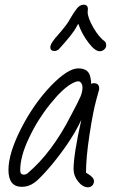

<svg xmlns="http://www.w3.org/2000/svg" viewBox="-20 -795 489 817"><path d="M293 -75Q293 -137 326 -285Q301 -231 261.5 -174.5Q222 -118 184 -75Q146 -32 128 -19Q103 0 73 0Q16 0 16 -72Q16 -142 69 -246.5Q122 -351 195 -428Q268 -504 313 -504Q359 -504 365 -464Q368 -452 368 -438Q373 -441 379 -441Q402 -441 402 -419V-415L390 -371Q376 -321 361 -223Q346 -125 346 -60L356 -54Q380 -39 380 -24Q380 -14 373 -6Q366 2 355 2Q332 2 312.5 -22.5Q293 -47 293 -75ZM99 -59Q201 -146 280 -300Q314 -364 322.5 -384Q331 -404 331 -423Q331 -433 326 -441Q321 -449 313 -449Q303 -449 287 -440Q247 -419 192.5 -351Q138 -283 103 -207Q66 -130 66 -70Q66 -52 81 -52Q92 -52 99 -59ZM313 -694Q310 -690 306 -682Q293 -654 229 -584Q220 -578 212 -578Q194 -578 194 -594Q194 -611 230 -650Q268 -694 276 -711Q293 -741 306.5 -758Q320 -775 336 -775Q354 -775 354 -756L353 -744Q353 -720 377 -678Q401 -636 428 -617Q432 -610 432 -602Q432 -592 423.5 -584.5Q415 -577 404 -577Q384 -577 356 -614Q328 -651 313 -694Z"/></svg>

Font: Bad Script
Style: Regular
Weight: 400
Italic angle: -10°
Designer: Roman Shchyukin (Gaslight Type Foundry), Cyreal (Charset Expansion)
Foundry: Gaslight
Version: Version 2.000